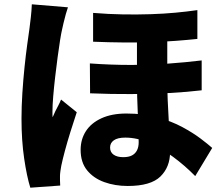

<svg xmlns="http://www.w3.org/2000/svg" viewBox="-20 -815 1040 893"><path d="M758 -687Q758 -649 758 -606.5Q758 -564 758 -523.5Q758 -483 758 -451Q758 -396 760 -349Q762 -302 764.5 -261Q767 -220 769 -182Q771 -144 771 -108Q771 -38 726 6Q681 50 574 50Q515 50 465 32Q415 14 385 -23Q355 -60 355 -118Q355 -167 379.5 -205Q404 -243 452 -265Q500 -287 568 -287Q648 -287 713 -269Q778 -251 828 -224Q878 -197 913 -170.5Q948 -144 967 -127L888 4Q840 -45 785 -85.5Q730 -126 673.5 -150.5Q617 -175 563 -175Q527 -175 509.5 -162.5Q492 -150 492 -129Q492 -107 508.5 -95.5Q525 -84 553 -84Q578 -84 593.5 -92Q609 -100 617 -115.5Q625 -131 625 -153Q625 -177 624 -210.5Q623 -244 621 -284Q619 -324 618 -365.5Q617 -407 617 -446Q617 -490 617 -538Q617 -586 617 -626Q617 -666 617 -687ZM398 -520Q495 -513 586 -513Q677 -513 760.5 -519Q844 -525 918 -534V-395Q852 -387 768 -382.5Q684 -378 590.5 -377.5Q497 -377 399 -381ZM413 -755Q486 -749 553 -748Q620 -747 681 -749Q742 -751 796 -756Q850 -761 898 -768V-634Q851 -629 797 -625Q743 -621 682 -619Q621 -617 554 -617.5Q487 -618 413 -621ZM296 -781Q292 -770 286 -749Q280 -728 275.5 -708Q271 -688 269 -679Q265 -663 259.5 -628.5Q254 -594 248 -549Q242 -504 236.5 -456.5Q231 -409 227.5 -367Q224 -325 224 -297Q224 -295 224 -284Q224 -273 225 -270Q231 -285 237.5 -298Q244 -311 251 -324Q258 -337 264 -352L337 -293Q322 -248 307.5 -201.5Q293 -155 282 -114Q271 -73 265 -44Q263 -34 261 -19.5Q259 -5 259 3Q259 11 259 23.5Q259 36 260 48L121 58Q105 7 92.5 -77Q80 -161 80 -263Q80 -320 84 -382Q88 -444 94 -502Q100 -560 106.5 -607Q113 -654 117 -682Q120 -704 123.5 -735.5Q127 -767 128 -795Z"/></svg>

Font: Noto Sans JP Thin Black
Style: Regular
Weight: 900
Version: Version 2.004-H2;hotconv 1.0.118;makeotfexe 2.5.65603